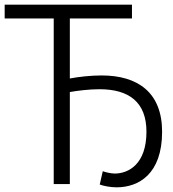

<svg xmlns="http://www.w3.org/2000/svg" viewBox="-21 -788 741 822"><path d="M406 2C421 8 452 14 478 14C572 14 673 -42 673 -224C673 -393 568 -465 414 -465C367 -465 315 -459 278 -452V-709H544V-768H-1V-709H209V0H278V-394C312 -400 362 -406 405 -406C531 -406 606 -351 606 -224C606 -86 530 -45 470 -45C454 -45 429 -51 419 -55Z"/></svg>

Font: Kawkab Mono Light
Style: Regular
Weight: 300
Monospace: yes
Designer: Abdullah Arif
Foundry: Abdullah Arif
Version: Version 1.000;PS 000.500;hotconv 1.0.88;makeotf.lib2.5.64775